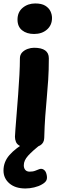

<svg xmlns="http://www.w3.org/2000/svg" viewBox="-33 -823 349 1089"><path d="M79.9 -491.7Q79.9 -511.9 92.2 -525.2Q104.6 -538.4 123.2 -545.3Q141.9 -552.1 159.9 -552.1Q202.2 -552.1 223.1 -537.1Q244 -522 244 -492.4Q244 -424.3 240.4 -370.7Q236.9 -317 232.3 -267.6Q227.8 -218.1 223.7 -163.9Q219.7 -109.8 217.9 -40.4Q217.1 -12.1 195.2 1.4Q173.2 15 135.3 15Q100 15 81.7 5.7Q63.4 -3.7 57.6 -17.9Q51.8 -32.1 51.8 -47.1Q51.8 -56.1 54.6 -91.3Q57.3 -126.6 61.4 -177.5Q65.4 -228.4 69.9 -286.1Q74.3 -343.8 77.1 -397.7Q79.9 -451.6 79.9 -491.7ZM160.2 -630.3Q118.4 -630.3 92.4 -651.2Q66.3 -672 66.3 -711.7Q66.3 -754.4 95.8 -778.9Q125.3 -803.4 166.7 -803.4Q202.9 -803.4 223.6 -790.7Q244.3 -777.9 253.2 -759.1Q262 -740.3 262 -721.1Q262 -680.2 233.4 -655.3Q204.9 -630.3 160.2 -630.3ZM111.2 246Q53.8 246 20.3 217.2Q-13.2 188.4 -13.2 144Q-13.2 95 21 56Q55.2 17 120.4 -20H204.3V-10Q151.7 32.4 126.8 59.6Q102 86.7 102 114.4Q102 130.9 110.4 140.7Q118.9 150.6 135.4 150.6Q154.3 150.6 167.6 145.1Q180.8 139.7 189.8 136.4Q203.9 131.4 215.4 139.6Q227 147.7 231 165.6Q236 185.6 230.8 198.3Q225.7 211 205.3 222.7Q186.3 233.9 160.9 239.9Q135.4 246 111.2 246Z"/></svg>

Font: Playpen Sans Hebrew
Style: Regular
Weight: 400
Designer: Tom Grace, Laura Meseguer, Veronika Burian, José Scaglione
Foundry: TypeTogether
Version: Version 2.000